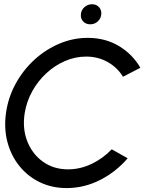

<svg xmlns="http://www.w3.org/2000/svg" viewBox="-20 -896 739 928"><path d="M302 13Q231 13 172.5 -15.2Q114 -43.5 73.8 -93.5Q33.5 -143.5 16 -209.2Q-1.5 -275 9 -350Q19.5 -425 55.5 -491Q91.5 -557 145.8 -606.8Q200 -656.5 266.5 -684.8Q333 -713 404 -713Q489 -713 554.8 -673.5Q620.5 -634 658.5 -568.5L574.5 -525Q547.5 -569.5 500.8 -596Q454 -622.5 396.5 -622.5Q343.5 -622.5 294 -601Q244.5 -579.5 203.8 -541.8Q163 -504 135.8 -454.8Q108.5 -405.5 99.5 -350Q87.5 -275 111.8 -213.2Q136 -151.5 187.5 -114.5Q239 -77.5 309 -77.5Q368 -77.5 423.5 -104.2Q479 -131 520 -174.5L597 -131Q541 -65.5 464 -26.2Q387 13 302 13ZM416.5 -778.5Q395 -778.5 382 -792.2Q369 -806 371 -827Q372.5 -847.5 388.2 -861.5Q404 -875.5 425 -875.5Q445.5 -875.5 458.5 -861.5Q471.5 -847.5 469.5 -827Q467.5 -806 452.2 -792.2Q437 -778.5 416.5 -778.5Z"/></svg>

Font: Urbanist Medium
Style: Italic
Weight: 500
Italic angle: -8°
Designer: Corey Hu
Foundry: Corey Hu
Version: Version 1.330; ttfautohint (v1.8.4.7-5d5b)